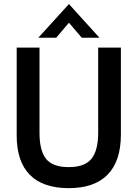

<svg xmlns="http://www.w3.org/2000/svg" viewBox="-20 -938 697 972"><path d="M64.5 -252V-697H180V-265Q180 -176 213 -134Q246 -92 328 -92Q409.5 -92 443.2 -134.5Q477 -177 477 -265V-697H592V-257Q592 -122.5 525 -54Q458 14.5 328 14.5Q198 14.5 131.2 -52.8Q64.5 -120 64.5 -252ZM174 -747 329 -917.5 483.5 -747H394L329 -823L264.5 -747Z"/></svg>

Font: HK Grotesk SemiBold
Style: Regular
Weight: 600
Designer: Alfredo Marco Pradil
Foundry: Hanken Design Co.
Version: Version 3.001;FEAKit 1.0